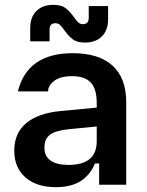

<svg xmlns="http://www.w3.org/2000/svg" viewBox="-20 -764 609 794"><path d="M39 -141Q39 -213 88 -254.5Q137 -296 232 -305L380 -319V-338Q380 -396 355.5 -422.5Q331 -449 278 -449Q229 -449 204 -429.5Q179 -410 179 -388V-386H54Q93 -544 281 -544Q389 -544 445.5 -492.5Q502 -441 502 -341V0H390V-88H373Q352 -39 312.5 -14.5Q273 10 211 10Q131 10 85 -30.5Q39 -71 39 -141ZM263 -82Q380 -82 380 -180V-241L268 -230Q213 -225 188.5 -208Q164 -191 164 -157V-150Q164 -117 190 -99.5Q216 -82 263 -82ZM246 -639Q236 -654 228 -661Q220 -668 209 -668Q185 -668 185 -642V-593H105V-649Q105 -693 130.5 -718.5Q156 -744 201 -744Q233 -744 250.5 -731Q268 -718 286 -693Q296 -678 304 -671Q312 -664 323 -664Q347 -664 347 -691V-739H427V-684Q427 -639 401.5 -613.5Q376 -588 331 -588Q299 -588 281.5 -601Q264 -614 246 -639Z"/></svg>

Font: Mozilla Text BETA SemiBold
Style: Regular
Weight: 600
Designer: Studio DRAMA
Foundry: Studio DRAMA
Version: Version 0.100